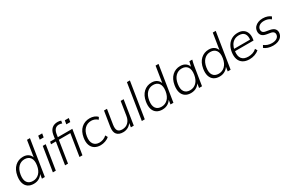

<svg xmlns="http://www.w3.org/2000/svg" viewBox="152 -2084 5163 3436"><g transform="rotate(-30 2733.5 -366.0)"><path d="M239 8Q170 8 123 -23.5Q76 -55 57 -115.5Q38 -176 52 -262Q72 -382 141.5 -446Q211 -510 309 -510Q377 -510 422.5 -474.5Q468 -439 477 -377H467L524 -736H585L468 0H408L428 -126H442Q415 -63 363 -27.5Q311 8 239 8ZM251 -44Q326 -44 380 -96.5Q434 -149 450 -250Q466 -351 427.5 -404.5Q389 -458 310 -458Q235 -458 182 -405Q129 -352 113 -252Q97 -150 134.5 -97Q172 -44 251 -44Z M634 0 714 -501H775L695 0ZM723 -624 735 -700H817L804 -624Z M886 0 957 -452H857L866 -501H981L962 -485L977 -580Q990 -658 1036 -699Q1082 -740 1156 -740Q1174 -740 1194 -736.5Q1214 -733 1226 -728L1217 -674Q1207 -679 1190 -683Q1173 -687 1155 -687Q1105 -687 1075.5 -656.5Q1046 -626 1035 -565L1023 -485L1015 -501H1325L1245 0H1184L1256 -452H1018L947 0ZM1272 -624 1285 -700H1367L1354 -624Z M1621 8Q1549 8 1499 -23.5Q1449 -55 1428 -115.5Q1407 -176 1421 -262Q1441 -382 1511.5 -446Q1582 -510 1686 -510Q1733 -510 1775 -494.5Q1817 -479 1843 -448L1816 -405Q1788 -432 1754 -444.5Q1720 -457 1688 -457Q1608 -457 1553.5 -405Q1499 -353 1483 -254Q1467 -153 1506.5 -98.5Q1546 -44 1626 -44Q1663 -44 1702.5 -58Q1742 -72 1776 -104L1801 -58Q1769 -27 1718.5 -9.5Q1668 8 1621 8Z M2086 8Q2000 8 1957.5 -40Q1915 -88 1931 -194L1980 -501H2041L1993 -198Q1981 -117 2006.5 -80.5Q2032 -44 2097 -44Q2171 -44 2219 -91Q2267 -138 2279 -216L2324 -501H2385L2306 0H2246L2264 -118H2279Q2251 -57 2200 -24.5Q2149 8 2086 8Z M2472 0 2589 -736H2650L2533 0Z M2896 8Q2827 8 2780 -23.5Q2733 -55 2714 -115.5Q2695 -176 2709 -262Q2729 -382 2798.5 -446Q2868 -510 2966 -510Q3034 -510 3079.5 -474.5Q3125 -439 3134 -377H3124L3181 -736H3242L3125 0H3065L3085 -126H3099Q3072 -63 3020 -27.5Q2968 8 2896 8ZM2908 -44Q2983 -44 3037 -96.5Q3091 -149 3107 -250Q3123 -351 3084.5 -404.5Q3046 -458 2967 -458Q2892 -458 2839 -405Q2786 -352 2770 -252Q2754 -150 2791.5 -97Q2829 -44 2908 -44Z M3487 8Q3418 8 3371 -23.5Q3324 -55 3305 -115.5Q3286 -176 3300 -262Q3320 -382 3389.5 -446Q3459 -510 3557 -510Q3625 -510 3670.5 -474.5Q3716 -439 3725 -377L3714 -376L3744 -501H3803Q3796 -472 3789 -444Q3782 -416 3778 -389L3716 0H3655L3675 -126H3690Q3663 -63 3611 -27.5Q3559 8 3487 8ZM3499 -44Q3574 -44 3628 -96.5Q3682 -149 3698 -250Q3714 -351 3675.5 -404.5Q3637 -458 3558 -458Q3483 -458 3430 -405Q3377 -352 3361 -252Q3345 -150 3382.5 -97Q3420 -44 3499 -44Z M4078 8Q4009 8 3962 -23.5Q3915 -55 3896 -115.5Q3877 -176 3891 -262Q3911 -382 3980.5 -446Q4050 -510 4148 -510Q4216 -510 4261.5 -474.5Q4307 -439 4316 -377H4306L4363 -736H4424L4307 0H4247L4267 -126H4281Q4254 -63 4202 -27.5Q4150 8 4078 8ZM4090 -44Q4165 -44 4219 -96.5Q4273 -149 4289 -250Q4305 -351 4266.5 -404.5Q4228 -458 4149 -458Q4074 -458 4021 -405Q3968 -352 3952 -252Q3936 -150 3973.5 -97Q4011 -44 4090 -44Z M4698 8Q4618 8 4565 -25Q4512 -58 4491 -119.5Q4470 -181 4483 -266Q4496 -343 4531.5 -397.5Q4567 -452 4621.5 -481Q4676 -510 4746 -510Q4814 -510 4858 -480.5Q4902 -451 4920.5 -398.5Q4939 -346 4928 -276L4924 -248H4525L4531 -293H4894L4876 -279Q4889 -366 4855.5 -413.5Q4822 -461 4742 -461Q4684 -461 4642.5 -435.5Q4601 -410 4576 -366.5Q4551 -323 4543 -267L4541 -248Q4527 -149 4568.5 -96.5Q4610 -44 4702 -44Q4748 -44 4792 -58Q4836 -72 4872 -106L4897 -61Q4858 -28 4805.5 -10Q4753 8 4698 8Z M5184 8Q5130 8 5081 -8Q5032 -24 5004 -49L5030 -95Q5062 -70 5102 -56Q5142 -42 5188 -42Q5250 -42 5287.5 -65.5Q5325 -89 5331 -128Q5337 -163 5318 -185.5Q5299 -208 5252 -215L5185 -226Q5110 -238 5081.5 -278Q5053 -318 5062 -374Q5069 -417 5096.5 -447Q5124 -477 5166.5 -493.5Q5209 -510 5260 -510Q5314 -510 5357.5 -494.5Q5401 -479 5425 -456L5398 -411Q5372 -434 5336.5 -446.5Q5301 -459 5260 -459Q5199 -459 5163.5 -434Q5128 -409 5121 -370Q5116 -334 5132 -310.5Q5148 -287 5191 -280L5261 -268Q5338 -255 5368.5 -218.5Q5399 -182 5390 -127Q5384 -87 5357 -56Q5330 -25 5286 -8.5Q5242 8 5184 8Z"/></g></svg>

Font: Mulish ExtraLight Light
Style: Italic
Weight: 300
Italic angle: -9°
Version: Version 3.603